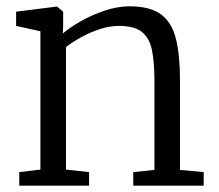

<svg xmlns="http://www.w3.org/2000/svg" viewBox="-20 -588 693 608"><path d="M108 -51V-489L31 -506V-551L158 -567H161L180 -551V-507L179 -482Q201 -501 236.2 -521Q271.5 -541 312 -554.5Q352.5 -568 390 -568Q455 -568 489.5 -542.8Q524 -517.5 537 -465.5Q550 -413.5 550 -333V-50L625 -43V0H402V-43L469 -50V-334Q469 -392 461 -430.2Q453 -468.5 428.8 -487.2Q404.5 -506 356 -506Q327.5 -506 296.8 -496Q266 -486 237.8 -470.5Q209.5 -455 189 -439V-51L262 -43V0H41V-43Z"/></svg>

Font: Merriweather Light 18pt Light
Style: Regular
Weight: 300
Version: Version 2.100